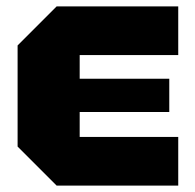

<svg xmlns="http://www.w3.org/2000/svg" viewBox="-20 -580 608 600"><path d="M157 0 35 -122V-438L157 -560H537V-408H229V-334H509V-230H229V-152H537V0Z"/></svg>

Font: Tektur ExtraBold
Style: Regular
Weight: 800
Designer: Adam Jagosz
Foundry: Adam Jagosz
Version: Version 1.005;gftools[0.9.30]